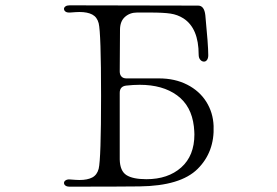

<svg xmlns="http://www.w3.org/2000/svg" viewBox="-20 -700 1040 720"><path d="M430 -588 429 -432Q429 -420 435.5 -413Q442 -406 454 -406H576Q636 -406 682 -382.5Q728 -359 753.5 -318.5Q779 -278 781 -228Q785 -130 721 -66.5Q657 -3 504 -1Q430 0 241 0Q231 0 225.5 -4Q220 -8 220 -14Q220 -20 226.5 -24Q233 -28 243 -27Q267 -25 278 -25Q308 -25 326 -34.5Q344 -44 350 -67Q359 -103 359 -340Q359 -577 350 -613Q344 -636 326 -645.5Q308 -655 278 -655Q267 -655 243 -653H239Q230 -653 225 -657Q220 -661 220 -667Q220 -672 225.5 -676Q231 -680 241 -680L723 -679Q746 -679 750 -643Q761 -530 761 -493Q761 -482 756.5 -475.5Q752 -469 745 -469Q737 -469 731 -476Q725 -483 725 -495Q725 -594 668 -631Q646 -645 619.5 -649Q593 -653 543 -653H494Q467 -653 448.5 -636.5Q430 -620 430 -588ZM709 -196Q709 -206 707 -226Q698 -303 644 -342.5Q590 -382 504 -382Q480 -382 453 -379Q429 -376 429 -352V-155V-102Q430 -59 454 -43.5Q478 -28 529 -28Q610 -28 659.5 -72Q709 -116 709 -196Z"/></svg>

Font: Hina Mincho
Style: Regular
Weight: 400
Designer: satsuyako
Foundry: satsuyako
Version: Version 1.100